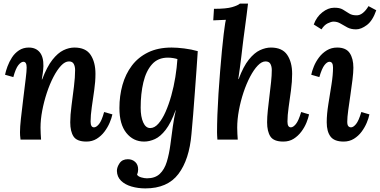

<svg xmlns="http://www.w3.org/2000/svg" viewBox="-20 -775 2109 1066"><path d="M460 11Q407 11 388.5 -17Q370 -45 370 -96Q370 -135 377 -188Q384 -241 390.5 -294Q397 -347 397 -386Q397 -406 389.5 -420Q382 -434 363 -434Q341 -434 319 -410.5Q297 -387 276.5 -347.5Q256 -308 240 -259.5Q224 -211 214.5 -161Q205 -111 205 -66Q205 -52 206 -32Q207 -12 208 0H94Q92 -16 91.5 -23.5Q91 -31 91 -41Q91 -70 96 -115.5Q101 -161 109 -226Q118 -301 123 -340.5Q128 -380 128 -400Q128 -432 110 -432Q97 -432 82 -413.5Q67 -395 54 -347L8 -360Q12 -380 21.5 -406Q31 -432 46.5 -456Q62 -480 85.5 -495.5Q109 -511 140 -511Q179 -511 200.5 -485Q222 -459 221 -408Q220 -385 217.5 -368.5Q215 -352 212 -334H214Q241 -405 271 -443Q301 -481 332 -496Q363 -511 393 -511Q456 -511 483 -470.5Q510 -430 510 -365Q510 -322 503 -273.5Q496 -225 489.5 -179.5Q483 -134 483 -100Q483 -68 502 -68Q515 -68 530 -86.5Q545 -105 558 -153L604 -140Q600 -120 589 -94Q578 -68 560 -44Q542 -20 517 -4.5Q492 11 460 11Z M787 271Q746 271 710 260.5Q674 250 652 228.5Q630 207 629 174Q629 153 644 131Q659 109 690 109Q714 109 730.5 124Q747 139 747 166Q747 181 741 195Q747 205 764.5 210Q782 215 796 215Q841 215 867 190.5Q893 166 906 123.5Q919 81 926 28Q933 -26 939.5 -72.5Q946 -119 956 -163H955Q929 -92 900 -54.5Q871 -17 840.5 -3Q810 11 780 11Q720 11 681.5 -37Q643 -85 643 -175Q643 -243 660 -303.5Q677 -364 712 -410.5Q747 -457 802 -484Q857 -511 933 -511Q963 -511 1003 -506Q1043 -501 1078 -491Q1075 -447 1071 -388Q1067 -329 1062 -265Q1057 -201 1052.5 -140Q1048 -79 1043 -31Q1031 111 970.5 191Q910 271 787 271ZM814 -64Q838 -64 859.5 -88.5Q881 -113 899 -153.5Q917 -194 931 -244Q945 -294 953.5 -347Q962 -400 965 -447Q956 -450 941.5 -452.5Q927 -455 912 -455Q857 -455 824 -418Q791 -381 776 -318Q761 -255 761 -177Q761 -127 775 -95.5Q789 -64 814 -64Z M1553 11Q1500 11 1481.5 -17Q1463 -45 1463 -96Q1463 -125 1467 -163Q1471 -201 1476 -241.5Q1481 -282 1485 -319.5Q1489 -357 1489 -386Q1489 -406 1481.5 -420Q1474 -434 1454 -434Q1433 -434 1411 -411Q1389 -388 1368.5 -349Q1348 -310 1332 -262Q1316 -214 1306.5 -163Q1297 -112 1297 -66Q1297 -52 1298 -32Q1299 -12 1300 0H1187Q1186 -16 1185.5 -23.5Q1185 -31 1185 -41Q1185 -83 1187 -138Q1189 -193 1193 -255Q1197 -317 1202 -378Q1207 -439 1212 -492.5Q1217 -546 1222 -586Q1225 -606 1227.5 -627Q1230 -648 1234 -665L1164 -662L1168 -726Q1237 -726 1269 -735.5Q1301 -745 1312 -755H1357Q1354 -727 1349 -690Q1344 -653 1339.5 -618Q1335 -583 1332 -562Q1330 -548 1327 -521.5Q1324 -495 1320 -462Q1316 -429 1311.5 -395.5Q1307 -362 1303 -336H1305Q1331 -406 1361.5 -444Q1392 -482 1423.5 -496.5Q1455 -511 1484 -511Q1547 -511 1574.5 -470.5Q1602 -430 1602 -365Q1602 -322 1595.5 -273.5Q1589 -225 1582.5 -179.5Q1576 -134 1576 -100Q1576 -68 1595 -68Q1608 -68 1623 -86.5Q1638 -105 1652 -153L1696 -140Q1692 -120 1681.5 -94Q1671 -68 1653 -44Q1635 -20 1610.5 -4.5Q1586 11 1553 11Z M1852 -511Q1901 -511 1921.5 -480.5Q1942 -450 1942 -399Q1942 -373 1937 -332.5Q1932 -292 1925.5 -247.5Q1919 -203 1913.5 -163.5Q1908 -124 1908 -99Q1908 -81 1914 -74.5Q1920 -68 1929 -68Q1942 -68 1957 -86.5Q1972 -105 1986 -153L2031 -140Q2027 -119 2016 -93Q2005 -67 1987.5 -43.5Q1970 -20 1945 -4.5Q1920 11 1888 11Q1836 11 1815 -17Q1794 -45 1794 -96Q1794 -141 1803 -196.5Q1812 -252 1820.5 -306Q1829 -360 1829 -400Q1829 -432 1809 -432Q1796 -432 1781.5 -413.5Q1767 -395 1753 -347L1708 -360Q1712 -380 1722.5 -406Q1733 -432 1751 -456Q1769 -480 1794.5 -495.5Q1820 -511 1852 -511ZM1765 -612 1722 -639Q1737 -681 1769.5 -706.5Q1802 -732 1834 -732Q1865 -733 1883.5 -722Q1902 -711 1918 -700.5Q1934 -690 1958 -690Q1977 -689 1994.5 -703Q2012 -717 2026 -741L2069 -718Q2049 -660 2017 -636Q1985 -612 1957 -612Q1929 -612 1909 -622.5Q1889 -633 1871 -644Q1853 -655 1832 -655Q1819 -655 1799.5 -645.5Q1780 -636 1765 -612Z"/></svg>

Font: Lora SemiBold
Style: Italic
Weight: 600
Italic angle: -3°
Designer: Olga Karpushina, Alexei Vanyashin (Cyrillic)
Foundry: Cyreal
Version: Version 3.011; ttfautohint (v1.8.4.7-5d5b)